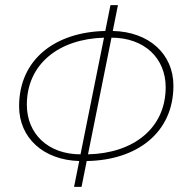

<svg xmlns="http://www.w3.org/2000/svg" viewBox="-20 -702 708 744"><path d="M267 22H296L316 -78C510 -81 652 -187 652 -370C652 -493 557 -579 417 -582L437 -682H408L388 -582C195 -578 54 -473 54 -290C54 -168 148 -82 287 -78ZM84 -296C84 -454 208 -551 383 -556L292 -104C166 -104 84 -184 84 -296ZM622 -364C622 -205 497 -108 321 -104L412 -556C540 -556 622 -476 622 -364Z"/></svg>

Font: Source Sans Pro ExtraLight
Style: Italic
Weight: 200
Italic angle: -11°
Designer: Paul D. Hunt
Foundry: Adobe Systems Incorporated
Version: Version 3.006;hotconv 1.0.111;makeotfexe 2.5.65597